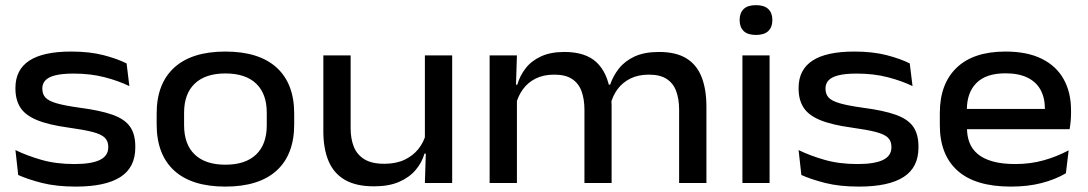

<svg xmlns="http://www.w3.org/2000/svg" viewBox="-20 -694 4124 728"><path d="M267.5 13.5Q194 13.5 139.8 -0.2Q85.5 -14 49 -30.5L38.5 -125Q82.5 -103.5 137.5 -87.8Q192.5 -72 262 -72Q326.5 -72 358.5 -87.5Q390.5 -103 390.5 -135.5V-137.5Q390.5 -159 377.2 -172Q364 -185 331.5 -193.5Q299 -202 241 -210Q164 -220.5 120 -238.8Q76 -257 57.2 -286.2Q38.5 -315.5 38.5 -358V-360.5Q38.5 -429.5 91 -464Q143.5 -498.5 249.5 -498.5Q320 -498.5 372.8 -484.8Q425.5 -471 460 -453.5L470.5 -367.5Q429.5 -387.5 376.5 -401.2Q323.5 -415 259 -415Q215 -415 189 -408.2Q163 -401.5 151.8 -389Q140.5 -376.5 140.5 -359V-357.5Q140.5 -337.5 152 -324.5Q163.5 -311.5 194.2 -302.5Q225 -293.5 282.5 -285.5Q359.5 -275.5 405.8 -259.2Q452 -243 472.5 -214.5Q493 -186 493 -138.5V-134.5Q493 -59 436.5 -22.8Q380 13.5 267.5 13.5Z M834.5 13.5Q707 13.5 640.5 -47.2Q574 -108 574 -222.5V-263.5Q574 -377 640.8 -437.8Q707.5 -498.5 834.5 -498.5Q962 -498.5 1028.8 -437.8Q1095.5 -377 1095.5 -263.5V-222.5Q1095.5 -108 1028.8 -47.2Q962 13.5 834.5 13.5ZM834.5 -69.5Q910.5 -69.5 951 -108Q991.5 -146.5 991.5 -219.5V-266.5Q991.5 -338.5 951.2 -377Q911 -415.5 834.5 -415.5Q759 -415.5 718.5 -377Q678 -338.5 678 -266.5V-219.5Q678 -146.5 718.5 -108Q759 -69.5 834.5 -69.5Z M1309.5 -484V-207.5Q1309.5 -168 1321.5 -137.8Q1333.5 -107.5 1361.5 -90.2Q1389.5 -73 1437 -73Q1481.5 -73 1513.8 -88.2Q1546 -103.5 1566.5 -129.2Q1587 -155 1595 -186.5L1610.5 -111.5H1589.5Q1580 -78 1556.2 -49.8Q1532.5 -21.5 1493.5 -4.5Q1454.5 12.5 1398 12.5Q1330 12.5 1287.8 -12Q1245.5 -36.5 1225.8 -83.2Q1206 -130 1206 -196.5V-484ZM1694.5 -484V0H1591L1595 -127L1591 -137V-484Z M2555 0V-278Q2555 -317.5 2544.2 -347.5Q2533.5 -377.5 2508.5 -394.2Q2483.5 -411 2440.5 -411Q2399.5 -411 2369.8 -396Q2340 -381 2321.5 -355.8Q2303 -330.5 2295 -298.5L2281.5 -373H2293.5Q2304.5 -406 2326.8 -434.2Q2349 -462.5 2386.2 -479.8Q2423.5 -497 2479 -497Q2543 -497 2582.5 -472.8Q2622 -448.5 2640.2 -402Q2658.5 -355.5 2658.5 -289V0ZM1836.5 0V-484H1940L1936 -357L1940 -346.5V0ZM2196 0V-278Q2196 -317.5 2185.2 -347.5Q2174.5 -377.5 2149.5 -394.2Q2124.5 -411 2081.5 -411Q2040.5 -411 2010.8 -396Q1981 -381 1962.5 -355.2Q1944 -329.5 1936 -297.5L1922.5 -373H1941.5Q1951 -406.5 1972.8 -434.8Q1994.5 -463 2031 -480Q2067.5 -497 2120 -497Q2200 -497 2241.8 -457.8Q2283.5 -418.5 2294 -344Q2296.5 -334 2297.8 -320.8Q2299 -307.5 2299 -296V0Z M2795 0V-484H2898V0ZM2846.5 -561.5Q2815 -561.5 2799.8 -576.2Q2784.5 -591 2784.5 -617V-619Q2784.5 -645 2799.8 -659.8Q2815 -674.5 2846.5 -674.5Q2877.5 -674.5 2893 -659.8Q2908.5 -645 2908.5 -619V-617Q2908.5 -591 2893 -576.2Q2877.5 -561.5 2846.5 -561.5Z M3237 13.5Q3163.5 13.5 3109.2 -0.2Q3055 -14 3018.5 -30.5L3008 -125Q3052 -103.5 3107 -87.8Q3162 -72 3231.5 -72Q3296 -72 3328 -87.5Q3360 -103 3360 -135.5V-137.5Q3360 -159 3346.8 -172Q3333.5 -185 3301 -193.5Q3268.5 -202 3210.5 -210Q3133.5 -220.5 3089.5 -238.8Q3045.5 -257 3026.8 -286.2Q3008 -315.5 3008 -358V-360.5Q3008 -429.5 3060.5 -464Q3113 -498.5 3219 -498.5Q3289.5 -498.5 3342.2 -484.8Q3395 -471 3429.5 -453.5L3440 -367.5Q3399 -387.5 3346 -401.2Q3293 -415 3228.5 -415Q3184.5 -415 3158.5 -408.2Q3132.5 -401.5 3121.2 -389Q3110 -376.5 3110 -359V-357.5Q3110 -337.5 3121.5 -324.5Q3133 -311.5 3163.8 -302.5Q3194.5 -293.5 3252 -285.5Q3329 -275.5 3375.2 -259.2Q3421.5 -243 3442 -214.5Q3462.5 -186 3462.5 -138.5V-134.5Q3462.5 -59 3406 -22.8Q3349.5 13.5 3237 13.5Z M3813 13.5Q3678 13.5 3610.8 -46.8Q3543.5 -107 3543.5 -219.5V-265.5Q3543.5 -376 3607.2 -437.2Q3671 -498.5 3792.5 -498.5Q3875 -498.5 3930.2 -471Q3985.5 -443.5 4013.2 -393.5Q4041 -343.5 4041 -276V-265Q4041 -249.5 4039.5 -233.5Q4038 -217.5 4035.5 -204H3939.5Q3941 -223.5 3941.5 -243.2Q3942 -263 3942 -280Q3942 -323.5 3925.2 -353.8Q3908.5 -384 3875.2 -400Q3842 -416 3792.5 -416Q3719 -416 3682.5 -379.5Q3646 -343 3646 -277.5V-250.5L3646.5 -239V-208Q3646.5 -178 3656 -153.2Q3665.5 -128.5 3687 -110.2Q3708.5 -92 3743.8 -82Q3779 -72 3830 -72Q3886.5 -72 3936.8 -86Q3987 -100 4032 -124L4021.5 -37Q3981.5 -13.5 3929.5 0Q3877.5 13.5 3813 13.5ZM3594 -204V-281H4015V-204Z"/></svg>

Font: Anek Gujarati SemiExpanded Medium
Style: Regular
Weight: 500
Width: 6
Designer: Mrunmayee Ghaisas (Gujarati), Yesha Goshar (Latin)
Foundry: Ek Type
Version: Version 1.003